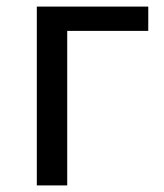

<svg xmlns="http://www.w3.org/2000/svg" viewBox="-20 -563 499 583"><path d="M91.8 0V-543H430.2V-469.2H184.1V0Z"/></svg>

Font: Source Han Sans CN
Style: Regular
Weight: 400
Designer: Ryoko NISHIZUKA  (kana, bopomofo & ideographs); Paul D. Hunt (Latin, Greek & Cyrillic); Sandoll Communications , Soo-you
Foundry: Adobe
Version: Version 2.004;hotconv 1.0.118;makeotfexe 2.5.65603